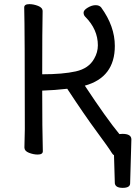

<svg xmlns="http://www.w3.org/2000/svg" viewBox="-20 -731 655 928"><path d="M573 177Q538 177 535 155L531 19Q526 17 521 9Q506 -16 447.5 -95Q389 -174 305 -302Q245 -295 184 -293Q184 -106 187 0Q187 16 162 16Q142 16 120 7.5Q98 -1 98 -18L100 -107Q100 -589 97 -695Q97 -711 122 -711Q142 -711 164 -702.5Q186 -694 186 -677Q184 -588 184 -372Q284 -372 346.5 -386Q409 -400 435 -447Q453 -478 453 -512Q453 -589 392 -650Q384 -658 384 -670Q384 -682 404 -694Q424 -706 442 -706Q460 -706 469 -695Q535 -604 535 -509Q535 -357 390 -317Q495 -158 557 -83Q562 -84 572 -84Q615 -84 615 -57L609 155Q609 177 573 177Z"/></svg>

Font: ToneOZ-Pinyin-WenKai-Medium
Style: Medium
Weight: 700
Designer: Fontworks Inc.
Foundry: ToneOZ
Version: Version 0.240331